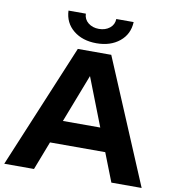

<svg xmlns="http://www.w3.org/2000/svg" viewBox="-119 -985 967 1068"><g transform="rotate(10 365.0 -450.5)"><path d="M269 -700H458L753 0H582L519 -161H207L145 0H-23ZM468 -291 362 -563 257 -291ZM181 -901H279Q280 -869 304.5 -849.5Q329 -830 365 -830Q401 -830 425.5 -849.5Q450 -869 451 -901H549Q546 -832 495 -790.5Q444 -749 365 -749Q286 -749 235 -790.5Q184 -832 181 -901Z"/></g></svg>

Font: Chess Sans
Style: Bold
Weight: 700
Designer: Wolf Bōese
Foundry: Wolf Bōese
Version: Version 7.223